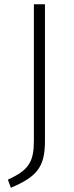

<svg xmlns="http://www.w3.org/2000/svg" viewBox="-20 -759 349 901"><path d="M191 -739H139V-100C139 0 116 39 17 84L31 122C152 71 191 26 191 -97Z"/></svg>

Font: Glow Sans SC Normal Light
Style: Regular
Weight: 300
Designer: Ryoko NISHIZUKA (kana, bopomofo & ideographs); Paul D. Hunt (Latin, Greek & Cyrillic); Sandoll Communications, Soo-young
Version: Version 0.93